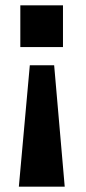

<svg xmlns="http://www.w3.org/2000/svg" viewBox="-20 -537 322 718"><path d="M50.5 161 91.5 -293H182.5L222 161ZM56 -361V-517H215.5V-361Z"/></svg>

Font: Public Sans Thin
Style: Bold
Weight: 700
Version: Version 2.001